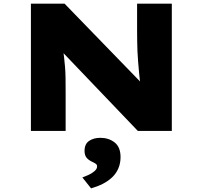

<svg xmlns="http://www.w3.org/2000/svg" viewBox="-20 -720 1115 1056"><path d="M150 0V-700H335L787 -234L754 -244Q748 -285 745 -319Q742 -353 739.5 -382.5Q737 -412 736 -439Q735 -466 734.5 -494Q734 -522 734 -553V-700H925V0H738L260 -500L321 -483Q325 -464 327.5 -444.5Q330 -425 332.5 -403.5Q335 -382 337.5 -354Q340 -326 340.5 -290Q341 -254 341 -208V0ZM481 316 433 256Q447 251 466 242.5Q485 234 499.5 221.5Q514 209 514 196Q514 186 507 181Q500 176 487 170Q466 160 455.5 146.5Q445 133 445 110Q445 72 470 55Q495 38 532 38Q578 38 610.5 63.5Q643 89 643 144Q643 178 631 206Q619 234 597 255Q575 276 545.5 291Q516 306 481 316Z"/></svg>

Font: Lexend Tera ExtraBold
Style: Regular
Weight: 800
Designer: Bonnie Shaver-Troup, Thomas Jockin
Foundry: Lexend
Version: Version 1.007